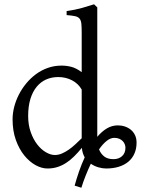

<svg xmlns="http://www.w3.org/2000/svg" viewBox="-20 -777 674 902"><path d="M517.1 -129.4Q499 -129.4 480.7 -114.7Q462.4 -100.1 445.3 -75.2Q453.1 -55.2 469.2 -42.2Q485.4 -29.3 513.2 -29.3Q538.1 -29.3 553.7 -43.7Q569.3 -58.1 569.3 -83Q569.3 -90.8 566.2 -99.1Q563 -107.4 556.4 -114.3Q549.8 -121.1 540 -125.2Q530.3 -129.4 517.1 -129.4ZM363.8 -356.4Q347.7 -384.3 318.4 -399.7Q289.1 -415 253.9 -415Q222.7 -415 196.8 -403.6Q170.9 -392.1 152.1 -369.1Q133.3 -346.2 122.8 -312Q112.3 -277.8 112.3 -231.9Q112.3 -190.4 124.3 -156.5Q136.2 -122.6 154.8 -98.6Q173.3 -74.7 195.6 -61.8Q217.8 -48.8 237.8 -48.8Q254.4 -48.8 270.5 -55.7Q286.6 -62.5 302.5 -73.5Q318.4 -84.5 333.5 -98.6Q348.6 -112.8 363.8 -127.4ZM437 -134.3Q458 -159.2 481.9 -173.6Q505.9 -188 533.7 -188Q551.3 -188 567.1 -182.6Q583 -177.2 595.2 -167Q607.4 -156.7 614.5 -141.6Q621.6 -126.5 621.6 -106.9Q621.6 -78.6 611.8 -56.2Q602.1 -33.7 583.5 -17.8Q564.9 -2 538.3 6.3Q511.7 14.6 478.5 14.6Q462.4 14.6 443.1 9.3Q423.8 3.9 406.7 -7.8Q394 19 382.6 47.6Q371.1 76.2 362.3 105L330.6 95.2Q339.4 63 351.1 29.1Q362.8 -4.9 377.9 -37.6Q372.6 -47.4 369.1 -58.3Q365.7 -69.3 364.7 -82.5Q346.2 -60.1 327.9 -42Q309.6 -23.9 290.3 -11.5Q271 1 249.5 7.8Q228 14.6 203.1 14.6Q175.8 14.6 147 -1.2Q118.2 -17.1 94 -46.9Q69.8 -76.7 54.4 -119.6Q39.1 -162.6 39.1 -216.8Q39.1 -244.6 46.6 -274.4Q54.2 -304.2 68.4 -332Q82.5 -359.9 103 -384.8Q123.5 -409.7 148.9 -428.5Q174.3 -447.3 204.6 -458Q234.9 -468.8 269 -468.8Q292 -468.8 314.7 -463.1Q337.4 -457.5 363.8 -438V-622.1Q363.8 -648.9 362.3 -664.8Q360.8 -680.7 354 -689.2Q347.2 -697.8 333 -700.9Q318.8 -704.1 293 -706.1V-725.1Q333 -730.5 364.7 -739.5Q396.5 -748.5 421.9 -756.8L437 -742.2Z"/></svg>

Font: Gentium Plus
Style: Regular
Weight: 400
Designer: J. Victor Gaultney, Annie Olsen, Iska Routamaa
Foundry: SIL International
Version: Version 1.510